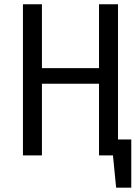

<svg xmlns="http://www.w3.org/2000/svg" viewBox="-20 -726 655 897"><path d="M442.6 0V-334.9H175.9V0H87.2V-706.2H175.9V-407.7H442.6V-706.2H531.3V-74.4H593.3V150.8H522.6L507.7 0Z"/></svg>

Font: FiraCode Nerd Font
Style: Regular
Weight: 400
Designer: Carrois Corporate, Edenspiekermann AG, Nikita Prokopov
Foundry: Carrois Corporate, Edenspiekermann AG, Nikita Prokopov
Version: Version 6.002;Nerd Fonts 2.1.0